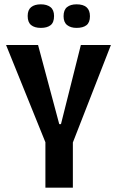

<svg xmlns="http://www.w3.org/2000/svg" viewBox="-20 -868 541 888"><path d="M190 0V-210L8 -660H156L254 -294H262L354 -660H493L317 -209V0ZM334 -739Q307 -739 290.5 -752Q274 -765 274 -793Q274 -822 290 -835Q306 -848 334 -848Q396 -848 396 -793Q396 -764 380 -751.5Q364 -739 334 -739ZM169 -739Q140 -739 124 -752Q108 -765 108 -794Q108 -822 124 -835Q140 -848 169 -848Q197 -848 213.5 -835Q230 -822 230 -794Q230 -764 214 -751.5Q198 -739 169 -739Z"/></svg>

Font: Bricolage Grotesque 10pt Condensed SemiBold
Style: Regular
Weight: 600
Width: 3
Designer: Mathieu Triay
Foundry: Atelier Triay
Version: Version 1.000; ttfautohint (v1.8.4.7-5d5b);gftools[0.9.32]